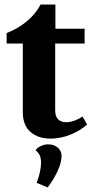

<svg xmlns="http://www.w3.org/2000/svg" viewBox="-20 -604 405 842"><path d="M80 -113V-413H9V-459Q58 -478 96.5 -509.5Q135 -541 158 -584H223V-478H351V-413H222V-121Q222 -93 235 -80.5Q248 -68 270 -68Q287 -68 306.5 -75Q326 -82 342 -93L362 -58Q331 -30 287.5 -13Q244 4 202 4Q148 4 114 -25Q80 -54 80 -113ZM160 109Q160 91 154.5 78Q149 65 136 55Q143 44 159 36.5Q175 29 191 29Q217 29 233.5 43.5Q250 58 250 80Q250 107 233.5 144Q217 181 189 218L141 198Q160 146 160 109Z"/></svg>

Font: Caladea
Style: Bold
Weight: 700
Designer: Carolina Giovagnoli and Andres Torresi
Foundry: Carolina Giovagnoli & Andres Torresi
Version: Version 1.001